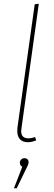

<svg xmlns="http://www.w3.org/2000/svg" viewBox="-20 -756 289 1034"><path d="M96 -68Q94 -56 94 -50Q94 -11 133 -11Q150 -11 169 -18L175 0Q149 10 131 10Q103 10 88 -5.5Q73 -21 73 -51Q73 -63 74 -69L167 -733L189 -736ZM134 117Q134 125 130 134.5Q126 144 119 157L70 258H55L100 142Q87 135 87 121Q87 110 94 103Q101 96 112 96Q122 96 128 102Q134 108 134 117Z"/></svg>

Font: Fira Sans Condensed Thin
Style: Italic
Weight: 250
Width: 3
Italic angle: -8°
Designer: Carrois Corporate & Edenspiekermann AG
Foundry: Carrois Corporate GbR & Edenspiekermann AG
Version: Version 4.203